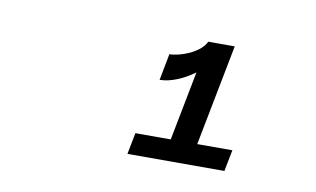

<svg xmlns="http://www.w3.org/2000/svg" viewBox="-43 -903 705 428"><g transform="rotate(10 310.0 -689.0)"><path d="M318 -785 306.5 -725C331 -725 360 -737.5 384.5 -755.5L354 -598.5H274L264.5 -550H484L493.5 -598.5H414L458.5 -827.5H398.5C387 -801.5 342 -785 318 -785Z"/></g></svg>

Font: Monaspace Neon
Style: Italic
Weight: 400
Italic angle: -11°
Designer: Riley Cran & the Lettermatic Team
Foundry: Lettermatic
Version: Version 1.200 (Monaspace Neon)